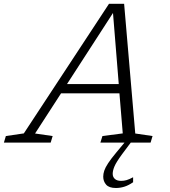

<svg xmlns="http://www.w3.org/2000/svg" viewBox="-84 -730 868 983"><path d="M493 160Q493 176 504 186Q515 196 536 196Q550.5 196 563.8 192.2Q577 188.5 597.5 177.5V203Q573.5 219.5 552.2 226Q531 232.5 509.5 232.5Q474.5 232.5 459.5 215.5Q444.5 198.5 444.5 174.5Q444.5 159.5 449.8 143.8Q455 128 469.5 105.8Q484 83.5 512 50L553.5 0H430L440.5 -33.5L544.5 -47L527.5 -252H228.5L95.5 -46.5L185.5 -33.5L175.5 0H-64L-54 -33.5L38 -47L474 -710.5H551.5L608.5 -46.5L697 -33.5L687 0H585.5L541 59.5Q511 100.5 502 122Q493 143.5 493 160ZM259 -299.5H524L494.5 -663.5Z"/></svg>

Font: Newsreader Caption Light
Style: Italic
Weight: 300
Italic angle: -17°
Designer: Hugues Gentile
Foundry: Production Type
Version: Version 1.001